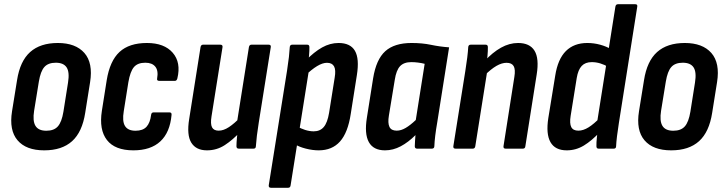

<svg xmlns="http://www.w3.org/2000/svg" viewBox="-20 -703 3429 908"><path d="M189.1 8Q103.4 8 62.9 -39.6Q22.5 -87.1 36.9 -176.7L60.7 -324.2Q74.7 -414 122.6 -456.9Q170.6 -499.7 253.5 -499.7Q337.6 -499.7 379.1 -452.5Q420.5 -405.2 406.1 -314.6L382.9 -169.1Q368.9 -78.7 321 -35.4Q273 8 189.1 8ZM199.1 -84.7Q235.4 -84.7 253.6 -105.3Q271.9 -125.8 279.9 -174.5L301.7 -312.2Q309.7 -361.7 295.2 -384.1Q280.6 -406.4 243.9 -406.4Q208 -406.4 189.9 -386.2Q171.7 -365.9 163.7 -316.8L141.3 -178.9Q133.7 -131 147.7 -107.9Q161.8 -84.7 199.1 -84.7Z M610.9 8Q523.6 8 485.7 -40.8Q447.9 -89.5 461.7 -178.3L484.7 -324Q499.5 -415 545.3 -457.4Q591.2 -499.7 675.1 -499.7Q756.8 -499.7 796.9 -453.5Q836.9 -407.3 818.7 -332.1Q815.7 -320.6 807.2 -320.6H733Q720.7 -320.6 723.1 -332.1Q729.7 -369 714.5 -387.7Q699.4 -406.4 667.3 -406.4Q631 -406.4 613.4 -385.7Q595.7 -364.9 587.1 -314.4L565.3 -177.3Q557.3 -129.6 571.1 -107.2Q585 -84.7 621 -84.7Q655.5 -84.7 672.8 -103.4Q690 -122.2 694.6 -159.6Q696 -171.6 706.6 -171.6H780.9Q792.7 -171.6 791.3 -159.6Q783.9 -76.7 738.3 -34.4Q692.8 8 610.9 8Z M958.7 8Q907.3 8 884.8 -28.1Q862.3 -64.2 874.7 -140.4L928.3 -479.8Q930.3 -491.7 940.3 -491.7H1021.7Q1034.1 -491.7 1032.3 -479.8L980.3 -152.6Q974.5 -117 982.7 -101Q990.9 -85.1 1014.2 -85.1Q1037.2 -85.1 1062.7 -101.9Q1088.2 -118.6 1117.1 -148.9L1117 -80.4Q1081.2 -41.6 1043.1 -16.8Q1005 8 958.7 8ZM1109.6 0Q1098.2 0 1098.2 -11.4Q1098.4 -29.4 1100.7 -53.1Q1103 -76.8 1105 -95.2L1100.9 -125.1L1157.1 -479.8Q1159.1 -491.7 1169.1 -491.7H1250.5Q1262.5 -491.7 1260.5 -479.8L1203.9 -124.4Q1198.3 -89.9 1194.9 -61.6Q1191.5 -33.4 1190.1 -11.4Q1189.7 0 1179.1 0Z M1487.1 8Q1458.4 8 1426.4 -0.1Q1394.4 -8.2 1372.8 -21.8L1385.3 -105.8Q1402.6 -94.8 1423.5 -88.4Q1444.5 -81.9 1463.5 -81.9Q1494 -81.9 1511.3 -102.6Q1528.7 -123.2 1536.3 -169.6L1562.7 -335.3Q1569.1 -372.4 1559.8 -389.2Q1550.5 -406 1526.2 -406Q1505.4 -406 1479.3 -390.2Q1453.2 -374.3 1422.9 -345L1424.2 -415.2Q1465.6 -457.6 1503.4 -478.7Q1541.2 -499.7 1581.1 -499.7Q1637.1 -499.7 1658.6 -462.6Q1680.1 -425.4 1667.7 -347.8L1638.7 -164Q1625.3 -75.8 1588 -33.9Q1550.7 8 1487.1 8ZM1261.3 185Q1249.9 185 1250.9 173.6L1337.5 -369Q1343.3 -406.4 1346.3 -433.2Q1349.3 -460 1350.3 -479.8Q1351.1 -491.7 1362.3 -491.7H1432.8Q1443.2 -491.7 1443.2 -480.4Q1443.6 -464.4 1441.5 -440.5Q1439.4 -416.7 1437 -400.1L1440.5 -368.9L1354.3 173.6Q1352.9 185 1342.7 185Z M1800.9 8Q1745.9 8 1724.3 -31Q1702.7 -70 1715.1 -146.6L1744.5 -332.4Q1758.9 -422 1802.1 -460.9Q1845.2 -499.7 1926.4 -499.7Q1976.9 -499.7 2017.9 -491.1Q2058.9 -482.4 2103.9 -479.1L2047.9 -125Q2041.7 -89.3 2038.3 -61.3Q2034.9 -33.4 2034.1 -11.4Q2033.7 0 2022.1 0H1952.6Q1941.6 0 1941.6 -11.4Q1941.8 -23.6 1942.8 -37Q1943.8 -50.4 1944.8 -64Q1911 -30.2 1875 -11.1Q1838.9 8 1800.9 8ZM1856.2 -85.1Q1876.6 -85.1 1898.6 -98.1Q1920.6 -111 1946.3 -135.5L1988.3 -401.2Q1973.5 -405 1956.9 -407.1Q1940.4 -409.2 1925.1 -409.2Q1890.2 -409.2 1872.1 -390.2Q1853.9 -371.1 1846.9 -325.2L1819.1 -156.1Q1813.3 -121 1821.7 -103.1Q1830.1 -85.1 1856.2 -85.1Z M2371.1 0Q2359.7 0 2361.1 -11.4L2412.5 -339.3Q2418.3 -374.6 2409.2 -390.3Q2400.1 -406 2375.6 -406Q2353.2 -406 2327.8 -391.4Q2302.4 -376.8 2270.9 -345.6L2271 -413.6Q2309.8 -455.4 2349.4 -477.6Q2389 -499.7 2430.1 -499.7Q2485.3 -499.7 2507.8 -463.2Q2530.3 -426.6 2518.1 -350.8L2464.5 -11.4Q2463.5 0 2452.6 0ZM2134.3 0Q2122.5 0 2123.9 -11.4L2180.5 -366.8Q2186.1 -401.2 2189.7 -430.9Q2193.3 -460.6 2194.3 -479.8Q2195.1 -491.7 2206.3 -491.7H2276.4Q2287.2 -491.7 2287.2 -480.4Q2287.6 -463.4 2285.3 -437.6Q2283 -411.9 2280.4 -393.7L2284.5 -368.9L2227.7 -11.4Q2225.9 0 2215.7 0Z M2660.3 8Q2605.3 8 2583.3 -30.7Q2561.3 -69.4 2573.1 -144.8L2605.7 -345Q2617.9 -423.4 2656.2 -461.6Q2694.5 -499.7 2757.5 -499.7Q2788.5 -499.7 2818.2 -491.6Q2847.9 -483.5 2871.1 -469.5L2858.5 -385.4Q2818.4 -409.2 2778.5 -409.2Q2748 -409.2 2731 -391.2Q2713.9 -373.1 2707.5 -334.4L2678.7 -155.1Q2672.9 -119.2 2681.6 -102.1Q2690.3 -85.1 2715.2 -85.1Q2738.2 -85.1 2763.3 -100.7Q2788.4 -116.2 2818.9 -147.9L2818.8 -80.4Q2778.6 -37.4 2741.1 -14.7Q2703.6 8 2660.3 8ZM2811 0Q2800.6 0 2800.6 -11.4Q2800.2 -29.4 2802.8 -53.4Q2805.4 -77.4 2807.4 -94.6L2803.9 -125.1L2890.3 -671.6Q2892.3 -683 2902.3 -683H2984.4Q2995.7 -683 2993.7 -671.6L2906.9 -122.1Q2901.3 -87.1 2897.9 -58.8Q2894.5 -30.5 2893.7 -12Q2893.7 0 2882.7 0Z M3154.1 8Q3068.4 8 3027.9 -39.6Q2987.5 -87.1 3001.9 -176.7L3025.7 -324.2Q3039.7 -414 3087.6 -456.9Q3135.6 -499.7 3218.5 -499.7Q3302.6 -499.7 3344.1 -452.5Q3385.5 -405.2 3371.1 -314.6L3347.9 -169.1Q3333.9 -78.7 3286 -35.4Q3238 8 3154.1 8ZM3164.1 -84.7Q3200.4 -84.7 3218.6 -105.3Q3236.9 -125.8 3244.9 -174.5L3266.7 -312.2Q3274.7 -361.7 3260.2 -384.1Q3245.6 -406.4 3208.9 -406.4Q3173 -406.4 3154.9 -386.2Q3136.7 -365.9 3128.7 -316.8L3106.3 -178.9Q3098.7 -131 3112.7 -107.9Q3126.8 -84.7 3164.1 -84.7Z"/></svg>

Font: Sofia Sans Condensed
Style: Italic
Weight: 400
Italic angle: -9°
Designer: Botio Nikoltchev, Ani Petrova
Foundry: lettersoup
Version: Version 4.101